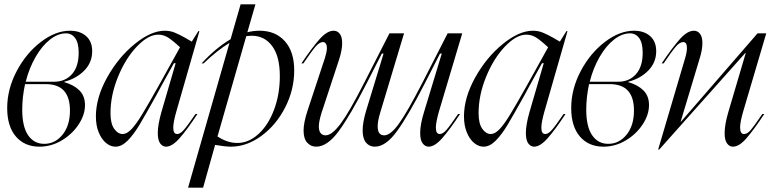

<svg xmlns="http://www.w3.org/2000/svg" viewBox="-20 -661 3540 881"><path d="M301 -520Q347 -520 375 -495.5Q403 -471 403 -426Q403 -374 366.5 -337Q330 -300 275 -286V-284Q318 -272 344 -246.5Q370 -221 370 -179Q370 -134 340.5 -89.5Q311 -45 263 -16.5Q215 12 161 12Q93 12 53 -34.5Q13 -81 13 -165Q13 -252 56.5 -334.5Q100 -417 167.5 -468.5Q235 -520 301 -520ZM183 -1Q233 -1 267 -43Q301 -85 301 -154Q301 -275 190 -275H95Q82 -215 82 -158Q82 -80 109 -40.5Q136 -1 183 -1ZM229 -286Q279 -286 310 -320.5Q341 -355 341 -419Q341 -464 325 -486Q309 -508 283 -508Q246 -508 209.5 -479.5Q173 -451 143.5 -400Q114 -349 98 -286Z M710 -271 806 -444Q773 -475 751.5 -488.5Q730 -502 706 -502Q660 -502 608 -447.5Q556 -393 521.5 -308.5Q487 -224 487 -142Q487 -94 504 -70Q521 -46 543 -46Q562 -46 583 -68Q604 -90 631.5 -135Q659 -180 710 -271ZM736 -520Q761 -520 782.5 -511Q804 -502 828 -488.5Q852 -475 860 -470L890 -518H895L789 -149Q775 -100 775 -75Q775 -46 793 -46Q807 -46 824 -65.5Q841 -85 877 -138H886Q840 -68 805 -28Q770 12 742 12Q726 12 715 -3Q704 -18 704 -51Q704 -89 721 -148L786 -371H778L720 -266L698 -225Q648 -135 620.5 -89Q593 -43 565.5 -15.5Q538 12 510 12Q487 12 466.5 -5Q446 -22 433 -53.5Q420 -85 420 -127Q420 -213 471.5 -305.5Q523 -398 598 -459Q673 -520 736 -520Z M1152 -641 1115 -513Q1142 -520 1171 -520Q1244 -520 1287 -472Q1330 -424 1330 -338Q1330 -249 1288.5 -168Q1247 -87 1179.5 -37.5Q1112 12 1039 12Q1015 12 967 4L912 200H843L1033 -464Q979 -432 914 -370H905Q970 -441 1038 -481L1084 -641ZM1069 -5Q1121 -5 1166 -46Q1211 -87 1237.5 -157.5Q1264 -228 1264 -312Q1264 -402 1229 -449.5Q1194 -497 1135 -497Q1126 -497 1110 -495L978 -35Q1023 -5 1069 -5Z M1511 -520Q1528 -520 1539 -506Q1550 -492 1550 -463Q1550 -431 1536 -388L1455 -142Q1443 -103 1443 -81Q1443 -60 1451.5 -50Q1460 -40 1474 -40Q1503 -40 1543 -93.5Q1583 -147 1651 -281L1767 -508H1834L1724 -142Q1713 -106 1713 -81Q1713 -40 1743 -40Q1772 -40 1810.5 -93.5Q1849 -147 1918 -281L2034 -508H2101L1994 -149Q1980 -100 1980 -75Q1980 -46 1998 -46Q2012 -46 2029 -65.5Q2046 -85 2082 -138H2091Q2045 -68 2010 -28Q1975 12 1947 12Q1931 12 1919.5 -3Q1908 -18 1908 -51Q1908 -90 1926 -148L2007 -415H1999L1928 -276Q1853 -130 1801.5 -59Q1750 12 1700 12Q1675 12 1659.5 -6.5Q1644 -25 1644 -63Q1644 -99 1660 -153L1740 -415H1732L1661 -276Q1587 -131 1534.5 -59.5Q1482 12 1431 12Q1406 12 1389.5 -6.5Q1373 -25 1373 -62Q1373 -98 1391 -153L1471 -395Q1480 -424 1480 -440Q1480 -454 1475 -461Q1470 -468 1462 -468Q1446 -468 1428 -447Q1410 -426 1372 -370H1363Q1413 -444 1447 -482Q1481 -520 1511 -520Z M2399 -271 2495 -444Q2462 -475 2440.5 -488.5Q2419 -502 2395 -502Q2349 -502 2297 -447.5Q2245 -393 2210.5 -308.5Q2176 -224 2176 -142Q2176 -94 2193 -70Q2210 -46 2232 -46Q2251 -46 2272 -68Q2293 -90 2320.5 -135Q2348 -180 2399 -271ZM2425 -520Q2450 -520 2471.5 -511Q2493 -502 2517 -488.5Q2541 -475 2549 -470L2579 -518H2584L2478 -149Q2464 -100 2464 -75Q2464 -46 2482 -46Q2496 -46 2513 -65.5Q2530 -85 2566 -138H2575Q2529 -68 2494 -28Q2459 12 2431 12Q2415 12 2404 -3Q2393 -18 2393 -51Q2393 -89 2410 -148L2475 -371H2467L2409 -266L2387 -225Q2337 -135 2309.5 -89Q2282 -43 2254.5 -15.5Q2227 12 2199 12Q2176 12 2155.5 -5Q2135 -22 2122 -53.5Q2109 -85 2109 -127Q2109 -213 2160.5 -305.5Q2212 -398 2287 -459Q2362 -520 2425 -520Z M2889 -520Q2935 -520 2963 -495.5Q2991 -471 2991 -426Q2991 -374 2954.5 -337Q2918 -300 2863 -286V-284Q2906 -272 2932 -246.5Q2958 -221 2958 -179Q2958 -134 2928.5 -89.5Q2899 -45 2851 -16.5Q2803 12 2749 12Q2681 12 2641 -34.5Q2601 -81 2601 -165Q2601 -252 2644.5 -334.5Q2688 -417 2755.5 -468.5Q2823 -520 2889 -520ZM2771 -1Q2821 -1 2855 -43Q2889 -85 2889 -154Q2889 -275 2778 -275H2683Q2670 -215 2670 -158Q2670 -80 2697 -40.5Q2724 -1 2771 -1ZM2817 -286Q2867 -286 2898 -320.5Q2929 -355 2929 -419Q2929 -464 2913 -486Q2897 -508 2871 -508Q2834 -508 2797.5 -479.5Q2761 -451 2731.5 -400Q2702 -349 2686 -286Z M3164 -520Q3181 -520 3192 -506Q3203 -492 3203 -463Q3203 -431 3189 -388L3103 -102H3104L3456 -508H3496L3390 -149Q3376 -101 3376 -76Q3376 -46 3394 -46Q3409 -46 3424.5 -64Q3440 -82 3478 -138H3487Q3440 -67 3406 -27.5Q3372 12 3343 12Q3327 12 3316 -3Q3305 -18 3305 -50Q3305 -89 3322 -147L3402 -418H3400L3005 25H3000L3124 -395Q3132 -422 3132 -441Q3132 -468 3115 -468Q3099 -468 3081 -447Q3063 -426 3025 -370H3016Q3066 -444 3100 -482Q3134 -520 3164 -520Z"/></svg>

Font: Nyght Serif Light Italic
Style: Regular
Weight: 300
Italic angle: -16°
Designer: Maksym Kobuzan
Version: Version 0.410